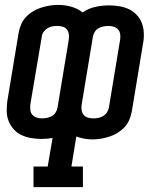

<svg xmlns="http://www.w3.org/2000/svg" viewBox="-20 -560 640 785"><path d="M117 205V121H175L195 4Q184 6 172.5 7Q161 8 150 8Q128 8 107.5 4.5Q87 1 68.5 -7.5Q50 -16 36.5 -31Q23 -46 15.5 -64.5Q8 -83 7.5 -104.5Q7 -126 10 -147L56 -425Q59 -442 66 -459Q73 -476 85.5 -489.5Q98 -503 114 -513Q130 -523 147.5 -528.5Q165 -534 182 -537Q199 -540 217 -540Q245 -540 271.5 -532.5Q298 -525 318 -509Q330 -518 343.5 -523.5Q357 -529 370.5 -532Q384 -535 398 -536.5Q412 -538 425 -538Q447 -538 468 -534.5Q489 -531 507 -522.5Q525 -514 539 -499Q553 -484 560 -465.5Q567 -447 568 -425.5Q569 -404 565 -383L519 -105Q516 -88 509 -71Q502 -54 489.5 -40.5Q477 -27 461 -17Q445 -7 427.5 -1.5Q410 4 393 7Q376 10 358 10Q341 10 324.5 7Q308 4 292 -2L272 121H319V205ZM151 -76Q162 -76 172 -78Q182 -80 191.5 -85Q201 -90 207 -99.5Q213 -109 215 -119L261 -397Q263 -408 261.5 -419.5Q260 -431 253.5 -439.5Q247 -448 236 -451Q225 -454 213 -454Q203 -454 193 -452Q183 -450 174 -444.5Q165 -439 158.5 -430Q152 -421 151 -411L104 -133Q103 -122 104 -110.5Q105 -99 112 -91Q119 -83 129.5 -79.5Q140 -76 151 -76ZM362 -76Q372 -76 382 -78Q392 -80 401.5 -85.5Q411 -91 417 -100Q423 -109 425 -119L471 -397Q473 -408 471.5 -419.5Q470 -431 463 -439Q456 -447 445.5 -450.5Q435 -454 424 -454Q414 -454 403.5 -452Q393 -450 383.5 -445Q374 -440 368 -430.5Q362 -421 360 -411L314 -133Q312 -122 313.5 -110.5Q315 -99 322 -90.5Q329 -82 339.5 -79Q350 -76 362 -76Z"/></svg>

Font: Iosevka Slab Medium Extended
Style: Italic
Weight: 500
Width: 7
Italic angle: -9°
Monospace: yes
Designer: Belleve Invis
Foundry: Belleve Invis
Version: Version 11.1.0; ttfautohint (v1.8.3)